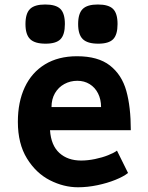

<svg xmlns="http://www.w3.org/2000/svg" viewBox="-20 -802 640 833"><path d="M57.5 -273.5Q57.5 -359.5 87.5 -423.5Q117.5 -487.5 175.2 -522.8Q233 -558 314 -558Q405.5 -558 457 -517.8Q508.5 -477.5 528 -407.8Q547.5 -338 547.5 -237H197Q201.5 -171 237.8 -138.2Q274 -105.5 332 -105.5Q360.5 -105.5 392.2 -112Q424 -118.5 449.5 -128.8Q475 -139 487.5 -148.5L535.5 -51.5Q516 -36 480.8 -21.8Q445.5 -7.5 402.5 1.5Q359.5 10.5 318.5 10.5Q256.5 10.5 196.5 -20Q136.5 -50.5 97 -114.5Q57.5 -178.5 57.5 -273.5ZM315.5 -451.5Q285 -451.5 259.2 -437.5Q233.5 -423.5 218.5 -397.8Q203.5 -372 203.5 -337.5H418.5Q418.5 -370.5 405.5 -396.5Q392.5 -422.5 369 -437Q345.5 -451.5 315.5 -451.5ZM90.5 -697.5Q90.5 -743.5 110.2 -763Q130 -782.5 176 -782.5Q222.5 -782.5 242 -763.2Q261.5 -744 261.5 -697.5Q261.5 -651.5 242.5 -632Q223.5 -612.5 177.5 -612.5Q131 -612.5 110.8 -632.2Q90.5 -652 90.5 -697.5ZM319 -697.5Q319 -743.5 338.8 -763Q358.5 -782.5 404.5 -782.5Q451 -782.5 470.5 -763.2Q490 -744 490 -697.5Q490 -651.5 471 -632Q452 -612.5 406 -612.5Q359.5 -612.5 339.2 -632.2Q319 -652 319 -697.5Z"/></svg>

Font: JuliaMono ExtraBold
Style: Regular
Weight: 800
Monospace: yes
Designer: cormullion
Foundry: corm
Version: Version 0.055; ttfautohint (v1.8.4)